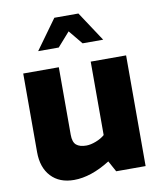

<svg xmlns="http://www.w3.org/2000/svg" viewBox="-86 -844 771 919"><g transform="rotate(-10 299.0 -384.5)"><path d="M48 -156V-538H221V-210Q221 -174 237.5 -160Q254 -146 286 -146Q307 -146 333 -156Q359 -166 376 -181V-538H548V0H405L376 -53Q282 6 200 6Q129 6 88.5 -37.5Q48 -81 48 -156ZM241 -775H358L453 -631H353L297 -699L237 -631H137Z"/></g></svg>

Font: Exo ExtraBold
Style: Regular
Weight: 800
Designer: Natanael Gama
Foundry: Natanael Gama
Version: Version 1.500